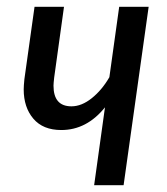

<svg xmlns="http://www.w3.org/2000/svg" viewBox="-20 -547 494 567"><path d="M345 0H258L290 -230Q236 -163 161 -163Q107 -163 78.5 -196.5Q50 -230 50 -283Q50 -293 52 -313L82 -527H169L140 -318Q138 -300 138 -294Q138 -233 191 -233Q221 -233 251 -257Q281 -281 303 -319L332 -527H419Z"/></svg>

Font: Fira Sans Extra Condensed
Style: Italic
Weight: 400
Width: 3
Italic angle: -8°
Designer: Carrois Corporate & Edenspiekermann AG
Foundry: Carrois Corporate GbR & Edenspiekermann AG
Version: Version 4.203